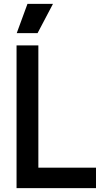

<svg xmlns="http://www.w3.org/2000/svg" viewBox="-20 -966 550 986"><path d="M177 -733V-105H473V0H65V-733ZM121 -946H252L173 -796H66Z"/></svg>

Font: Kreadon Light
Style: Bold
Weight: 600
Designer: Reiya WATANABE
Foundry: StudioGnu
Version: Version 1.003; ttfautohint (v1.8.4.7-5d5b);gftools[0.9.32]